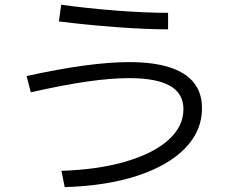

<svg xmlns="http://www.w3.org/2000/svg" viewBox="-20 -760 978 807"><path d="M751 -300.8Q751 -367.2 694.3 -399.4Q637.7 -431.6 522.5 -431.6Q447.3 -431.6 347.7 -417.5Q248 -403.3 109.4 -372.1L91.8 -440.4Q358.4 -499 523.4 -499Q674.8 -499 752 -450.2Q829.1 -401.4 829.1 -304.7Q829.1 -210 757.8 -136.7Q686.5 -63.5 556.2 -21Q425.8 21.5 252 26.4L238.3 -42Q392.6 -46.9 508.8 -81.1Q625 -115.2 688 -171.9Q751 -228.5 751 -300.8ZM227.5 -669.9 237.3 -740.2Q340.8 -725.6 464.4 -715.8Q587.9 -706.1 686.5 -706.1V-636.7Q592.8 -636.7 468.8 -646Q344.7 -655.3 227.5 -669.9Z"/></svg>

Font: WEMIX Pretendard Variable
Style: Regular
Weight: 400
Designer: Base glyphs from Inter by Rasmus Andersson; Hangeul glyphs from Noto Sans CJK(Source Han Sans) by Jang Soo-young and Kan
Foundry: Kil Hyung-jin
Version: Version 1.000;Glyphs 3.2 (3208)